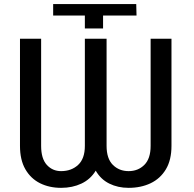

<svg xmlns="http://www.w3.org/2000/svg" viewBox="-20 -899 938 929"><path d="M390.6 -823.9H237.2V-879.3H639.2L640.6 -823.9H478.7V-761.4H390.6ZM390.6 -711.6H495.7V-193.2Q495.7 -131.4 526.1 -101.2Q556.5 -71 602.3 -71Q648.1 -71 678.4 -101.2Q708.8 -131.4 708.8 -193.2V-711.6H809.7V-193.2Q809.7 -125 782.7 -79.9Q755.7 -34.8 708.8 -12.4Q661.9 9.9 602.3 9.9Q550.4 9.9 508.9 -10.7Q467.3 -31.2 443.2 -73.2Q417.6 -31.2 373.9 -10.7Q330.3 9.9 275.6 9.9Q218.8 9.9 173.8 -12.4Q128.9 -34.8 102.8 -79.9Q76.7 -125 76.7 -193.2V-711.6H179V-193.2Q179 -131.4 206.5 -101.2Q234 -71 275.6 -71Q325.6 -71 358.1 -101.2Q390.6 -131.4 390.6 -193.2Z"/></svg>

Font: Inter UI
Style: Regular
Weight: 400
Designer: Rasmus Andersson
Foundry: rsms
Version: Version 2.2